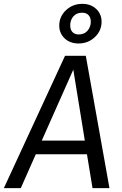

<svg xmlns="http://www.w3.org/2000/svg" viewBox="-49 -978 635 998"><path d="M403 -176H137L59 0H-29L289 -688H397L520 0H432ZM392 -247 332 -616 168 -247ZM479 -865Q479 -818 444 -785Q409 -752 359 -752Q315 -752 287 -778.5Q259 -805 259 -845Q259 -892 294 -925Q329 -958 379 -958Q423 -958 451 -931.5Q479 -905 479 -865ZM316 -846Q316 -824 327.5 -811.5Q339 -799 360 -799Q390 -799 406.5 -819Q423 -839 423 -865Q423 -887 411 -899.5Q399 -912 378 -912Q349 -912 332.5 -893Q316 -874 316 -846Z"/></svg>

Font: FiraGO Book
Style: Italic
Weight: 350
Italic angle: -8°
Designer: bBox Type GmbH
Foundry: bBox Type GmbH
Version: Version 1.001